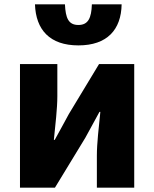

<svg xmlns="http://www.w3.org/2000/svg" viewBox="-20 -864 709 884"><path d="M72 0H233L373 -230C391 -262 419 -315 438 -349H442C435 -279 426 -204 426 -148V0H598V-569H436L297 -339C280 -306 250 -254 232 -220H228C235 -289 244 -365 244 -421V-569H72ZM341 -655C473 -655 538 -727 540 -844H403C401 -781 386 -749 341 -749C295 -749 282 -781 279 -844H141C145 -727 209 -655 341 -655Z"/></svg>

Font: Noto Sans CJK JP Black
Style: Regular
Weight: 900
Designer: Ryoko NISHIZUKA (kana & ideographs); Paul D. Hunt (Latin, Greek & Cyrillic); Wenlong ZHANG (bopomofo); Sandoll Communica
Foundry: Adobe Systems Incorporated
Version: Version 1.004;PS 1.004;hotconv 1.0.82;makeotf.lib2.5.63406